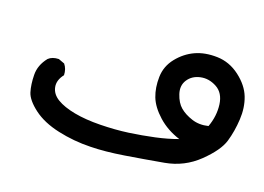

<svg xmlns="http://www.w3.org/2000/svg" viewBox="-56 -265 704 512"><g transform="rotate(15 296.0 -8.5)"><path d="M223.6 150.4Q176.8 147.5 132.8 133.8Q88.9 120.1 62.5 96.2Q36.1 72.3 31.7 51.8Q27.3 31.2 29.3 3.9Q31.2 -23.4 52.7 -45.9Q63.5 -54.7 82 -53.7L98.6 -45.9Q107.4 -33.2 106.4 -15.6Q89.8 2 91.8 21Q93.8 40 111.8 53.2Q129.9 66.4 161.1 75.2Q192.4 84 233.9 86.9Q275.4 89.8 312.5 87.9Q349.6 85.9 384.3 81.5Q418.9 77.1 447.3 69.3Q412.1 54.7 388.2 29.3Q364.3 3.9 356.9 -21.5Q349.6 -46.9 353 -77.1Q356.4 -107.4 377.9 -129.9Q399.4 -152.3 426.8 -162.1Q454.1 -171.9 488.8 -168Q523.4 -164.1 550.8 -139.2Q578.1 -114.3 586.4 -85.4Q594.7 -56.6 589.8 -22.9Q585 10.7 573.7 39.6Q562.5 68.4 521 102.1Q479.5 135.7 425.8 140.6Q372.1 145.5 317.9 149.4Q263.7 153.3 223.6 150.4ZM513.7 15.6Q528.3 -15.6 526.9 -47.4Q525.4 -79.1 503.9 -93.3Q482.4 -107.4 459.5 -104.5Q436.5 -101.6 423.8 -85.4Q411.1 -69.3 416.5 -46.4Q421.9 -23.4 434.6 -10.7Q447.3 2 467.8 10.7Q488.3 19.5 513.7 15.6Z"/></g></svg>

Font: NaikaiFont
Style: Regular
Weight: 400
Version: Version 1.67